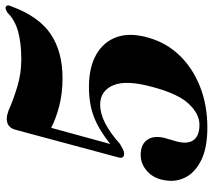

<svg xmlns="http://www.w3.org/2000/svg" viewBox="-58 -698 769 694"><g transform="rotate(-90 327.0 -351.5)"><path d="M21.5 -138Q27 -179 53.5 -203.5Q80 -228 113.5 -228Q152.5 -228 168.8 -203.2Q185 -178.5 174 -138.5L162.5 -99Q151.5 -58 167.2 -36.8Q183 -15.5 222.5 -15.5Q261.5 -15.5 298 -54Q334.5 -92.5 359 -185Q385.5 -280 365.2 -327.2Q345 -374.5 295 -374.5Q233 -374.5 153.5 -303Q140.5 -295.5 133.2 -291.8Q126 -288 118.5 -288Q98.5 -288 104.5 -308.5L205 -682.5Q214 -712 244 -712Q251.5 -712 258.8 -710.2Q266 -708.5 273 -706Q314.5 -687.5 361.8 -673.5Q409 -659.5 458.5 -659.5Q518 -659.5 560 -671.2Q602 -683 627 -709Q633.5 -713 639 -715.2Q644.5 -717.5 649 -715.5Q653 -713.5 653.8 -708.8Q654.5 -704 650 -694Q613.5 -595.5 550 -553Q486.5 -510.5 391 -510.5Q337 -510.5 291 -522.2Q245 -534 211.5 -551.5L153 -338Q204.5 -379 251 -397Q297.5 -415 359.5 -415Q430 -415 476.5 -388.5Q523 -362 539.8 -313.5Q556.5 -265 537 -199Q518.5 -134 472.2 -86.5Q426 -39 359.2 -13Q292.5 13 212.5 13Q141 13 96.5 -8.2Q52 -29.5 33.5 -64Q15 -98.5 21.5 -138Z"/></g></svg>

Font: Fraunces 72pt S000
Style: Bold Italic
Weight: 700
Italic angle: -16°
Version: Version 1.000; ttfautohint (v1.8.3)